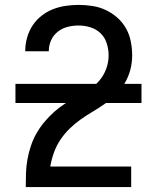

<svg xmlns="http://www.w3.org/2000/svg" viewBox="-20 -763 640 783"><path d="M85 0V-1Q85 -29 86 -57.5Q87 -86 92 -113.5Q97 -141 106 -168Q115 -195 129 -219.5Q143 -244 161 -265.5Q179 -287 200 -306Q221 -325 244.5 -340Q268 -355 293 -368.5Q318 -382 342 -397Q366 -412 384.5 -433.5Q403 -455 413 -482Q423 -509 423 -537Q423 -561 415.5 -585.5Q408 -610 390.5 -627Q373 -644 349 -651.5Q325 -659 301 -659Q278 -659 256 -653.5Q234 -648 216 -634Q198 -620 188.5 -599Q179 -578 179 -555Q179 -555 179 -554.5Q179 -554 179 -554H83Q83 -555 83 -555.5Q83 -556 83 -557Q83 -583 90.5 -609.5Q98 -636 112.5 -658.5Q127 -681 148.5 -698Q170 -715 195 -725Q220 -735 247 -739Q274 -743 301 -743Q329 -743 357.5 -738.5Q386 -734 411.5 -722Q437 -710 458.5 -691Q480 -672 494 -647Q508 -622 513.5 -593.5Q519 -565 519 -537Q519 -507 511.5 -478.5Q504 -450 489 -424.5Q474 -399 453 -378Q432 -357 408 -340Q384 -323 358.5 -308Q333 -293 309 -276Q285 -259 264 -238.5Q243 -218 226.5 -193.5Q210 -169 200 -141Q190 -113 185 -84H515V0ZM43 -343V-421H557V-343Z"/></svg>

Font: Iosevka Curly Medium Extended
Style: Regular
Weight: 500
Width: 7
Monospace: yes
Designer: Belleve Invis
Foundry: Belleve Invis
Version: Version 11.1.0; ttfautohint (v1.8.3)